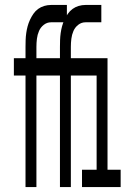

<svg xmlns="http://www.w3.org/2000/svg" viewBox="-20 -755 540 775"><path d="M127 0H83V-450H36V-520H83V-566Q83 -580 83.5 -594Q84 -608 86 -622Q88 -636 91.5 -649Q95 -662 101 -675Q107 -688 115 -699.5Q123 -711 134 -719Q145 -727 158.5 -731Q172 -735 186 -735H250V-665H186Q170 -665 157 -655Q144 -645 137.5 -630Q131 -615 129 -598.5Q127 -582 127 -566V-520H224V-450H127ZM266 0H222V-450H175V-520H222V-566Q222 -580 222.5 -594Q223 -608 225 -622Q227 -636 230.5 -649Q234 -662 240 -675Q246 -688 254 -699.5Q262 -711 273 -719Q284 -727 297.5 -731Q311 -735 325 -735H389V-665H325Q309 -665 296 -655Q283 -645 276.5 -630Q270 -615 268 -598.5Q266 -582 266 -566V-520H363V-450H266ZM311 0V-70H370V-450H318V-520H414V-70H467V0Z"/></svg>

Font: Iosevka Term Curly
Style: Regular
Weight: 400
Designer: Belleve Invis
Foundry: Belleve Invis
Version: Version 32.3.0